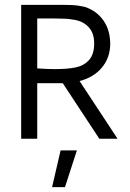

<svg xmlns="http://www.w3.org/2000/svg" viewBox="-20 -570 536 789"><path d="M67 0ZM133 -228V0H67V-550H240Q279 -550 296.5 -547.5Q314 -545 331 -541Q379 -524 406 -484.5Q433 -445 433 -388Q432 -332 398.5 -292Q365 -252 307 -237L463 0H388L238 -228ZM367 -392Q367 -436 342 -461Q317 -486 275 -490Q260 -494 205 -494H133V-289Q173 -286 205 -286Q257 -286 291 -293Q325 -300 346 -323.5Q367 -347 367 -392ZM247 199H194L229 48H296Z"/></svg>

Font: Cambay Devanagari
Style: Regular
Weight: 400
Designer: Pooja Saxena
Foundry: Pooja Saxena
Version: Version 1.180;PS 001.180;hotconv 1.0.70;makeotf.lib2.5.58329